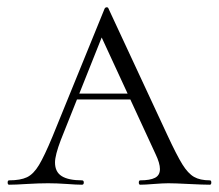

<svg xmlns="http://www.w3.org/2000/svg" viewBox="-20 -507 600 527"><path d="M191 -250H373L380 -234H175ZM556 0Q538 0 498 -2Q460 -4 442 -4Q428 -4 402 -2Q378 0 365 0Q361 0 361 -6Q361 -12 365 -12Q392 -12 405.5 -19Q419 -26 419 -43Q419 -59 407 -84L249 -426L271 -434L147 -123Q131 -81 131 -61Q131 -35 149.5 -23.5Q168 -12 205 -12Q210 -12 210 -6Q210 0 205 0Q190 0 164 -2Q136 -4 112 -4Q87 -4 53 -2Q23 0 5 0Q1 0 1 -6Q1 -12 5 -12Q36 -12 54 -20.5Q72 -29 87 -54Q102 -79 124 -132L267 -483Q269 -487 273 -487Q277 -487 278 -483L439 -137Q465 -81 480.5 -56Q496 -31 512.5 -21.5Q529 -12 556 -12Q560 -12 560 -6Q560 0 556 0Z"/></svg>

Font: Cormorant Unicase Light
Style: Regular
Weight: 300
Designer: Christian Thalmann (Catharsis Fonts)
Foundry: Catharsis Fonts
Version: Version 4.000